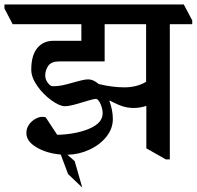

<svg xmlns="http://www.w3.org/2000/svg" viewBox="-60 -677 887 866"><path d="M807 -585V-568H706V42H688L600 -8V-199H599Q570 -190 544 -190Q517 -190 493.5 -197.5Q470 -205 435 -223H433Q449 -180 449 -140Q449 -97 420 -60.5Q391 -24 343.5 -2Q296 20 244 21L277 50L311 169L247 108L214 20Q152 15 105.5 -12Q59 -39 59 -77Q59 -98 70.5 -114.5Q82 -131 99 -140.5Q116 -150 130 -150Q140 -150 146 -148L198 -69Q282 -71 342.5 -96.5Q403 -122 403 -166Q403 -185 394.5 -205.5Q386 -226 375 -231Q363 -231 342 -224.5Q321 -218 317 -217Q295 -210 272 -204Q249 -198 232 -198Q209 -198 172 -224.5Q135 -251 108 -289.5Q81 -328 81 -363Q81 -427 108 -460Q135 -493 181 -493H307V-568H-3L-40 -639V-657H769ZM501 -283Q557 -283 599 -308V-568H412V-400H207Q172 -400 158 -380.5Q144 -361 144 -336Q144 -319 155.5 -303.5Q167 -288 178 -288Q200 -288 220 -292Q240 -296 271 -305Q289 -310 307 -314.5Q325 -319 338 -319Q361 -319 385 -298Q447 -283 502 -283Z"/></svg>

Font: Martel
Style: Bold
Weight: 700
Designer: Dan Reynolds
Foundry: Dan Reynolds
Version: Version 1.001; ttfautohint (v1.1) -l 5 -r 5 -G 72 -x 0 -D la